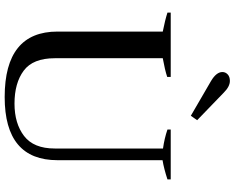

<svg xmlns="http://www.w3.org/2000/svg" viewBox="-111 -882 1003 821"><g transform="rotate(90 390.5 -471.5)"><path d="M327 -872Q288 -895 288 -921Q288 -934 298 -943.5Q308 -953 326 -953Q350 -953 376 -927L494 -813L475 -786ZM115 -216V-666Q65 -676 34 -686V-700H309V-685Q279 -675 229 -666V-204Q229 -111 282 -71.5Q335 -32 423 -32Q508 -32 561.5 -73Q615 -114 615 -204V-667Q572 -673 534 -686V-700H747V-686Q701 -671 665 -665V-216Q665 10 395 10Q115 10 115 -216Z"/></g></svg>

Font: Trirong Medium
Style: Regular
Weight: 500
Designer: Katatrad Team
Foundry: CadsonDemak
Version: Version 1.001